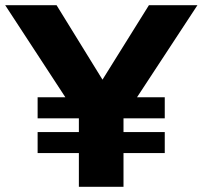

<svg xmlns="http://www.w3.org/2000/svg" viewBox="-21 -720 790 740"><path d="M283 0V-130H124V-211H283V-264H124V-345H231L-1 -700H197L374 -413L553 -700H740L507 -345H614V-264H455V-211H614V-130H455V0Z"/></svg>

Font: Red Hat Text VF
Style: Regular
Weight: 300
Designer: Pentagram, MCKL
Foundry: Pentagram, MCKL
Version: Version 1.023